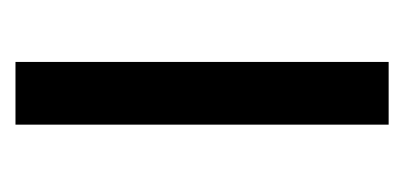

<svg xmlns="http://www.w3.org/2000/svg" viewBox="-157 -365 522 248"><g transform="rotate(-90 104.0 -241.0)"><path d="M148 -482H67V0H148Z"/></g></svg>

Font: Geom Light
Style: Regular
Weight: 300
Version: Version 1.102